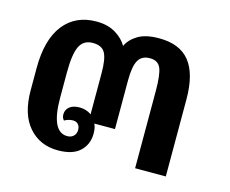

<svg xmlns="http://www.w3.org/2000/svg" viewBox="-76 -586 839 701"><g transform="rotate(15 343.0 -235.5)"><path d="M599 -291V0H483V-291Q483 -355 472.5 -378.5Q462 -402 432 -402Q401 -402 388 -379Q375 -356 375 -303V-119H297Q304 -105 304 -83Q304 -42 276.5 -16Q249 10 193 10Q125 10 83 -38Q41 -86 41 -176V-260Q41 -368 85.5 -424.5Q130 -481 209 -481Q252 -481 281.5 -463Q311 -445 325 -420Q337 -446 366 -463.5Q395 -481 446 -481Q524 -481 561.5 -434Q599 -387 599 -291ZM246 -81Q246 -94 239 -102Q232 -110 219 -110Q203 -110 187 -101Q179 -109 179 -122Q179 -140 192.5 -151Q206 -162 230 -162Q256 -162 275 -148V-303Q275 -358 262.5 -380Q250 -402 216 -402Q181 -402 166.5 -372.5Q152 -343 152 -273V-178Q152 -49 213 -49Q228 -49 237 -58Q246 -67 246 -81Z"/></g></svg>

Font: Krub SemiBold
Style: Regular
Weight: 600
Version: Version 1.000; ttfautohint (v1.6)